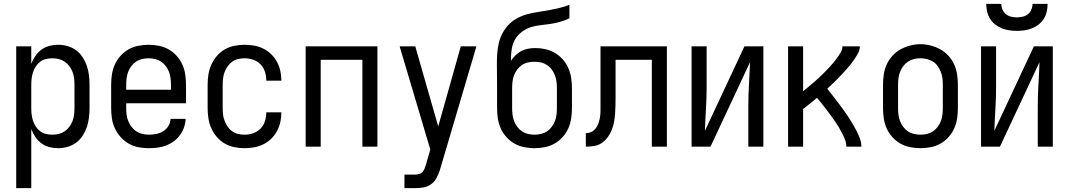

<svg xmlns="http://www.w3.org/2000/svg" viewBox="-20 -760 5540 995"><path d="M64 215V-520H142V-429Q150 -450 163 -469.5Q176 -489 194.5 -502.5Q213 -516 235.5 -522Q258 -528 281 -528Q306 -528 330.5 -521Q355 -514 375 -499Q395 -484 408.5 -463Q422 -442 430 -418.5Q438 -395 441 -370Q444 -345 444 -320V-200Q444 -175 441 -150Q438 -125 430 -101.5Q422 -78 408.5 -57Q395 -36 375 -21Q355 -6 330.5 1Q306 8 281 8Q258 8 235.5 2Q213 -4 194.5 -17.5Q176 -31 163 -50.5Q150 -70 142 -91V215ZM251 -62Q268 -62 284.5 -66Q301 -70 315 -79.5Q329 -89 339.5 -103Q350 -117 356 -133Q362 -149 364 -166Q366 -183 366 -200V-320Q366 -337 364 -354Q362 -371 356 -387Q350 -403 339.5 -417Q329 -431 315 -440.5Q301 -450 284.5 -454Q268 -458 251 -458Q234 -458 217.5 -454Q201 -450 188 -440Q175 -430 165.5 -415.5Q156 -401 151 -385.5Q146 -370 144 -353.5Q142 -337 142 -320V-200Q142 -183 144 -166.5Q146 -150 151 -134.5Q156 -119 165.5 -104.5Q175 -90 188 -80Q201 -70 217.5 -66Q234 -62 251 -62Z M752 8Q725 8 698 3Q671 -2 647.5 -15.5Q624 -29 605.5 -49.5Q587 -70 575.5 -94.5Q564 -119 560 -146Q556 -173 556 -200V-320Q556 -347 560 -374Q564 -401 575 -425.5Q586 -450 604.5 -470.5Q623 -491 646 -504Q669 -517 696 -522.5Q723 -528 750 -528Q777 -528 804 -522.5Q831 -517 854 -504Q877 -491 895.5 -470.5Q914 -450 925 -425.5Q936 -401 940 -374Q944 -347 944 -320V-225H634V-200Q634 -183 636 -166Q638 -149 644.5 -133Q651 -117 661.5 -103Q672 -89 686.5 -79.5Q701 -70 718 -66Q735 -62 752 -62Q771 -62 790.5 -66Q810 -70 826 -80Q842 -90 852.5 -107Q863 -124 864 -144H942Q941 -121 933.5 -99.5Q926 -78 912.5 -59.5Q899 -41 880.5 -27.5Q862 -14 841 -6Q820 2 797 5Q774 8 752 8ZM866 -295V-320Q866 -337 864 -354Q862 -371 856 -387Q850 -403 839.5 -417Q829 -431 815 -440.5Q801 -450 784 -454Q767 -458 750 -458Q733 -458 716 -454Q699 -450 685 -440.5Q671 -431 660.5 -417Q650 -403 644 -387Q638 -371 636 -354Q634 -337 634 -320V-295Z M1247 8Q1221 8 1194 2.5Q1167 -3 1144 -16.5Q1121 -30 1103.5 -50.5Q1086 -71 1075 -95.5Q1064 -120 1060 -146.5Q1056 -173 1056 -200V-320Q1056 -347 1060 -373.5Q1064 -400 1075 -424.5Q1086 -449 1103.5 -469.5Q1121 -490 1144 -503.5Q1167 -517 1194 -522.5Q1221 -528 1247 -528Q1272 -528 1297 -523.5Q1322 -519 1344.5 -508Q1367 -497 1385 -479.5Q1403 -462 1415 -440Q1427 -418 1432.5 -393.5Q1438 -369 1438 -344Q1438 -344 1438 -343.5Q1438 -343 1438 -342H1360Q1360 -342 1360 -342.5Q1360 -343 1360 -343Q1360 -366 1353 -388Q1346 -410 1330 -426.5Q1314 -443 1292 -450.5Q1270 -458 1247 -458Q1230 -458 1213.5 -454Q1197 -450 1183 -440Q1169 -430 1159.5 -416Q1150 -402 1144 -386.5Q1138 -371 1136 -354Q1134 -337 1134 -320V-200Q1134 -183 1136 -166Q1138 -149 1144 -133.5Q1150 -118 1159.5 -104Q1169 -90 1183 -80Q1197 -70 1213.5 -66Q1230 -62 1247 -62Q1270 -62 1292 -69.5Q1314 -77 1330 -93.5Q1346 -110 1353 -132Q1360 -154 1360 -177Q1360 -177 1360 -177.5Q1360 -178 1360 -178H1438Q1438 -177 1438 -176.5Q1438 -176 1438 -176Q1438 -151 1432.5 -126.5Q1427 -102 1415 -80Q1403 -58 1385 -40.5Q1367 -23 1344.5 -12Q1322 -1 1297 3.5Q1272 8 1247 8Z M1564 0V-520H1936V0H1858V-450H1642V0Z M2076 215V145H2129Q2139 145 2150 142.5Q2161 140 2168.5 132Q2176 124 2180 114Q2184 104 2187 94L2210 15L2051 -520H2132L2251 -105L2368 -520H2449L2262 113Q2261 116 2260.5 118Q2260 120 2259 123Q2252 144 2241.5 163.5Q2231 183 2213 195.5Q2195 208 2173 211.5Q2151 215 2129 215Z M2750 8Q2723 8 2696 2.5Q2669 -3 2646 -16Q2623 -29 2604.5 -49.5Q2586 -70 2575 -94.5Q2564 -119 2560 -146Q2556 -173 2556 -200V-303Q2556 -334 2555.5 -365.5Q2555 -397 2555 -429Q2555 -457 2557 -484.5Q2559 -512 2565.5 -539Q2572 -566 2585.5 -590.5Q2599 -615 2618.5 -634.5Q2638 -654 2663 -667Q2688 -680 2715 -687Q2742 -694 2769.5 -698Q2797 -702 2824 -707Q2851 -712 2878 -718.5Q2905 -725 2931 -735V-665Q2908 -654 2883 -647Q2858 -640 2832.5 -636Q2807 -632 2781 -629.5Q2755 -627 2730.5 -619Q2706 -611 2684.5 -595Q2663 -579 2650 -557Q2637 -535 2632.5 -509Q2628 -483 2628 -457Q2628 -454 2628 -451Q2628 -448 2628 -445Q2638 -460 2651.5 -473.5Q2665 -487 2681.5 -495.5Q2698 -504 2716.5 -507.5Q2735 -511 2754 -511Q2781 -511 2807 -505Q2833 -499 2856 -485.5Q2879 -472 2897 -451.5Q2915 -431 2925.5 -406.5Q2936 -382 2940 -355.5Q2944 -329 2944 -303V-200Q2944 -173 2940 -146Q2936 -119 2925 -94.5Q2914 -70 2895.5 -49.5Q2877 -29 2854 -16Q2831 -3 2804 2.5Q2777 8 2750 8ZM2750 -62Q2767 -62 2784 -66Q2801 -70 2815 -79.5Q2829 -89 2839.5 -103Q2850 -117 2856 -133Q2862 -149 2864 -166Q2866 -183 2866 -200V-303Q2866 -320 2864 -336.5Q2862 -353 2856 -369Q2850 -385 2840 -399Q2830 -413 2815.5 -422.5Q2801 -432 2784.5 -436Q2768 -440 2751 -440Q2733 -440 2716.5 -436.5Q2700 -433 2685.5 -423.5Q2671 -414 2660.5 -400Q2650 -386 2644 -370Q2638 -354 2636 -337Q2634 -320 2634 -303V-200Q2634 -183 2636 -166Q2638 -149 2644 -133Q2650 -117 2660.5 -103Q2671 -89 2685 -79.5Q2699 -70 2716 -66Q2733 -62 2750 -62Z M3016 0V-70Q3027 -70 3038 -73.5Q3049 -77 3057.5 -84.5Q3066 -92 3072 -101.5Q3078 -111 3081.5 -121.5Q3085 -132 3087.5 -143Q3090 -154 3091 -165Q3092 -176 3092 -187Q3092 -198 3092 -209Q3092 -213 3092 -217Q3092 -221 3092 -226V-228Q3092 -236 3092 -244.5Q3092 -253 3092 -261V-520H3436V0H3358V-450H3170V-261Q3170 -261 3170 -261Q3170 -261 3170 -261V-259Q3170 -259 3170 -258.5Q3170 -258 3170 -257V-256Q3170 -235 3169.5 -213.5Q3169 -192 3167.5 -170.5Q3166 -149 3162 -127.5Q3158 -106 3150 -86Q3142 -66 3129 -48.5Q3116 -31 3098.5 -19Q3081 -7 3059.5 -3.5Q3038 0 3016 0Z M3564 0V-520H3642V-312Q3642 -254 3638.5 -197Q3635 -140 3633 -82L3838 -520H3936V0H3858V-208Q3858 -266 3861.5 -323Q3865 -380 3867 -438L3662 0Z M4064 0V-520H4142V-287Q4152 -295 4162 -303.5Q4172 -312 4182 -320.5Q4192 -329 4202 -337.5Q4212 -346 4221.5 -355Q4231 -364 4240.5 -373Q4250 -382 4259 -391.5Q4268 -401 4277 -410.5Q4286 -420 4294.5 -430Q4303 -440 4311 -450.5Q4319 -461 4326.5 -472Q4334 -483 4340 -495Q4346 -507 4346 -520H4436Q4436 -502 4427.5 -486Q4419 -470 4409.5 -455.5Q4400 -441 4389 -427Q4378 -413 4366 -400Q4354 -387 4342 -374Q4330 -361 4317.5 -348.5Q4305 -336 4292.5 -324Q4280 -312 4267 -300Q4281 -283 4294.5 -265.5Q4308 -248 4321.5 -230.5Q4335 -213 4348 -195Q4361 -177 4373 -159Q4385 -141 4396.5 -122Q4408 -103 4418 -83.5Q4428 -64 4436 -43Q4444 -22 4444 0H4366Q4366 -19 4359 -36.5Q4352 -54 4343.5 -70.5Q4335 -87 4325.5 -103Q4316 -119 4305 -134.5Q4294 -150 4283 -165Q4272 -180 4260.5 -195Q4249 -210 4237.5 -224.5Q4226 -239 4214 -253Q4196 -238 4178 -223.5Q4160 -209 4142 -195V0Z M4750 8Q4723 8 4696 2.5Q4669 -3 4646 -16Q4623 -29 4604.5 -49.5Q4586 -70 4575 -94.5Q4564 -119 4560 -146Q4556 -173 4556 -200V-320Q4556 -347 4560 -374Q4564 -401 4575 -425.5Q4586 -450 4604.5 -470.5Q4623 -491 4646.5 -504Q4670 -517 4696.5 -524Q4723 -531 4750 -531Q4777 -531 4803.5 -524Q4830 -517 4853.5 -504Q4877 -491 4895.5 -470.5Q4914 -450 4925 -425.5Q4936 -401 4940 -374Q4944 -347 4944 -320V-200Q4944 -173 4940 -146Q4936 -119 4925 -94.5Q4914 -70 4895.5 -49.5Q4877 -29 4854 -16Q4831 -3 4804 2.5Q4777 8 4750 8ZM4750 -62Q4767 -62 4784 -66Q4801 -70 4815 -79.5Q4829 -89 4839.5 -103Q4850 -117 4856 -133Q4862 -149 4864 -166Q4866 -183 4866 -200V-320Q4866 -337 4864 -354Q4862 -371 4855.5 -387.5Q4849 -404 4839 -418Q4829 -432 4814.5 -441Q4800 -450 4783 -454Q4766 -458 4748 -458Q4731 -458 4714.5 -453.5Q4698 -449 4684 -439.5Q4670 -430 4660 -416Q4650 -402 4644 -386.5Q4638 -371 4636 -354Q4634 -337 4634 -320V-200Q4634 -183 4636 -166Q4638 -149 4644 -133Q4650 -117 4660.5 -103Q4671 -89 4685 -79.5Q4699 -70 4716 -66Q4733 -62 4750 -62Z M5064 0V-520H5142V-312Q5142 -254 5138.5 -197Q5135 -140 5133 -82L5338 -520H5436V0H5358V-208Q5358 -266 5361.5 -323Q5365 -380 5367 -438L5162 0ZM5250 -600Q5230 -600 5210 -603Q5190 -606 5171.5 -613.5Q5153 -621 5137 -633.5Q5121 -646 5110.5 -663Q5100 -680 5095.5 -700Q5091 -720 5091 -740H5169Q5169 -725 5175 -710.5Q5181 -696 5193 -686.5Q5205 -677 5220 -673.5Q5235 -670 5250 -670Q5265 -670 5280 -673.5Q5295 -677 5307 -686.5Q5319 -696 5325 -710.5Q5331 -725 5331 -740H5409Q5409 -720 5404.5 -700Q5400 -680 5389.5 -663Q5379 -646 5363 -633.5Q5347 -621 5328.5 -613.5Q5310 -606 5290 -603Q5270 -600 5250 -600Z"/></svg>

Font: Zed Sans
Style: Regular
Weight: 400
Designer: Belleve Invis
Foundry: Belleve Invis
Version: Version 1.0.0; ttfautohint (v1.8.4)